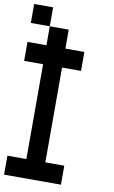

<svg xmlns="http://www.w3.org/2000/svg" viewBox="-107 -1054 657 1108"><g transform="rotate(10 222.0 -500.0)"><path d="M111.1 -888.9H0V-1000H111.1ZM222.2 -777.8H333.3V-666.7H222.2V-111.1H333.3V0H0V-111.1H111.1V-666.7H0V-777.8H111.1V-888.9H222.2Z"/></g></svg>

Font: Pixeloid Sans
Style: Regular
Weight: 400
Designer: GGBotNet
Foundry: GGBotNet
Version: 0.5